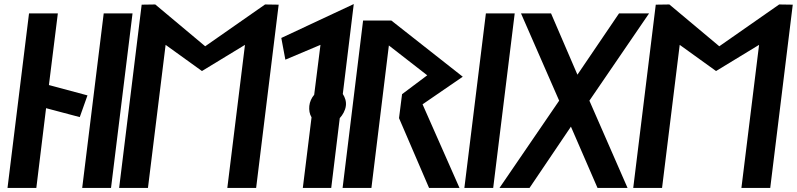

<svg xmlns="http://www.w3.org/2000/svg" viewBox="-20 -926 3926 946"><path d="M159 0 207 -393 373 -349 411 -456 221 -507 265 -860H123L17 0Z M527 0 633 -860H491L385 0Z M1100 0H1242L1353 -903L1286 -904L991 -698L745 -904L678 -903L567 0H709L796 -705L975 -576L1187 -705Z M1654 -344C1668 -359 1681 -381 1684 -404C1687 -426 1680 -446 1669 -463L1723 -906L1366 -739L1386 -632L1559 -705L1528 -459C1515 -444 1506 -424 1504 -404C1502 -384 1505 -364 1515 -348L1472 0H1612Z M2062 -412 2260 -548 1908 -825H1769L1668 0H1810L1896 -702L2085 -555L1961 -462L1946 -344L2094 0H2244Z M2410 0 2516 -860H2374L2268 0Z M2884 -430 3178 -860H3030L2825 -558L2695 -860H2547L2735 -430L2441 0H2589L2793 -302L2924 0H3072Z M3633 0H3775L3886 -903L3819 -904L3524 -698L3278 -904L3211 -903L3100 0H3242L3329 -705L3508 -576L3720 -705Z"/></svg>

Font: Ny Stormning
Style: HfKr
Weight: 700
Designer: Robert Jablonski, Mew Too
Foundry: Cannot Into Space Fonts
Version: Version 0.90